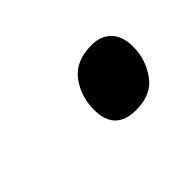

<svg xmlns="http://www.w3.org/2000/svg" viewBox="-38 -649 334 334"><g transform="rotate(-45 128.5 -482.5)"><path d="M161 -415Q109 -415 109 -467Q109 -500 127.5 -525Q146 -550 186 -550Q208 -550 221.5 -536.5Q235 -523 235 -497Q235 -466 217 -440.5Q199 -415 161 -415Z"/></g></svg>

Font: Noto Sans
Style: Italic
Weight: 400
Italic angle: -12°
Designer: Monotype Design Team
Foundry: Monotype Imaging Inc.
Version: Version 2.013; ttfautohint (v1.8.4.7-5d5b)